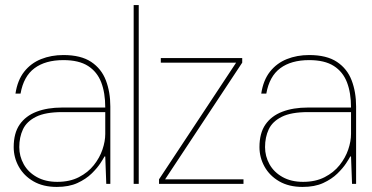

<svg xmlns="http://www.w3.org/2000/svg" viewBox="-20 -725 1465 757"><path d="M204 12Q150 12 112 -10Q74 -32 54 -68Q34 -104 34 -145Q34 -200 57.5 -234Q81 -268 124 -284.5Q167 -301 225 -301H395Q395 -359 379 -400.5Q363 -442 327 -465Q291 -488 230 -488Q159 -488 116 -456Q73 -424 61 -356H41Q49 -409 75.5 -442.5Q102 -476 142 -492Q182 -508 230 -508Q299 -508 339.5 -481Q380 -454 397.5 -408Q415 -362 415 -305V0H399L395 -108H392Q388 -100 375.5 -81Q363 -62 341 -40.5Q319 -19 285.5 -3.5Q252 12 204 12ZM206 -8Q255 -8 291 -26.5Q327 -45 350 -74Q373 -103 384 -135.5Q395 -168 395 -197V-283H225Q159 -283 122 -264.5Q85 -246 70.5 -215Q56 -184 56 -145Q56 -109 73.5 -77.5Q91 -46 125 -27Q159 -8 206 -8Z M507 0V-705H527V0Z M607 0V-18L911 -478H614V-496H935V-478L631 -18H940V0Z M1173 12Q1119 12 1081 -10Q1043 -32 1023 -68Q1003 -104 1003 -145Q1003 -200 1026.5 -234Q1050 -268 1093 -284.5Q1136 -301 1194 -301H1364Q1364 -359 1348 -400.5Q1332 -442 1296 -465Q1260 -488 1199 -488Q1128 -488 1085 -456Q1042 -424 1030 -356H1010Q1018 -409 1044.5 -442.5Q1071 -476 1111 -492Q1151 -508 1199 -508Q1268 -508 1308.5 -481Q1349 -454 1366.5 -408Q1384 -362 1384 -305V0H1368L1364 -108H1361Q1357 -100 1344.5 -81Q1332 -62 1310 -40.5Q1288 -19 1254.5 -3.5Q1221 12 1173 12ZM1175 -8Q1224 -8 1260 -26.5Q1296 -45 1319 -74Q1342 -103 1353 -135.5Q1364 -168 1364 -197V-283H1194Q1128 -283 1091 -264.5Q1054 -246 1039.5 -215Q1025 -184 1025 -145Q1025 -109 1042.5 -77.5Q1060 -46 1094 -27Q1128 -8 1175 -8Z"/></svg>

Font: DM Sans 36pt Thin
Style: Regular
Weight: 250
Designer: Colophon Foundry, Jonny Pinhorn
Foundry: Colophon Foundry
Version: Version 4.004;gftools[0.9.30]